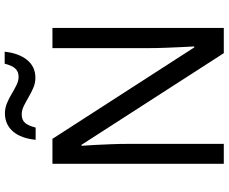

<svg xmlns="http://www.w3.org/2000/svg" viewBox="-96 -856 953 800"><g transform="rotate(-90 380.0 -456.5)"><path d="M663 0H558L176 -593H172Q174 -570 175.5 -538.5Q177 -507 178.5 -471.5Q180 -436 180 -399V0H97V-714H201L582 -123H586Q585 -139 583.5 -171Q582 -203 580.5 -241Q579 -279 579 -311V-714H663ZM197 -784Q200 -814 208.5 -837.5Q217 -861 231 -877.5Q245 -894 264 -903Q283 -912 307 -912Q329 -912 349.5 -903.5Q370 -895 389 -883.5Q408 -872 425.5 -863.5Q443 -855 459 -855Q482 -855 494.5 -869.5Q507 -884 514 -913H564Q558 -855 530 -820Q502 -785 455 -785Q434 -785 414 -793.5Q394 -802 374.5 -813.5Q355 -825 337.5 -833.5Q320 -842 303 -842Q279 -842 267 -827.5Q255 -813 248 -784Z"/></g></svg>

Font: Noto Sans Tamil
Style: Regular
Weight: 400
Designer: Jelle Bosma - Monotype Design Team
Foundry: Monotype Imaging Inc.
Version: Version 2.003